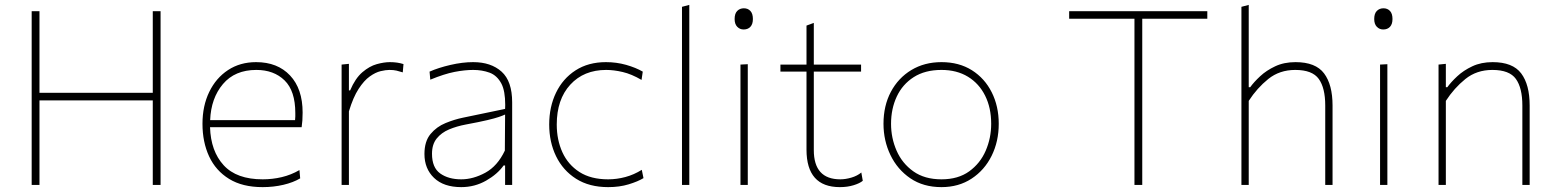

<svg xmlns="http://www.w3.org/2000/svg" viewBox="-20 -759 6388 788"><path d="M110 0V-713H142V-378H607V-713H639V0H607V-347H142V0Z M1058 9Q975 9 920.2 -24.8Q865.5 -58.5 838.2 -117.2Q811 -176 811 -251Q811 -324.5 838.8 -381.8Q866.5 -439 916 -471.5Q965.5 -504 1031 -504Q1119 -504 1170.5 -449.2Q1222 -394.5 1222 -297Q1222 -262.5 1218 -237H842Q845 -138.5 898 -80.8Q951 -23 1058 -23Q1098 -23 1136.2 -32Q1174.5 -41 1209 -61L1212 -27Q1183.5 -10 1143 -0.5Q1102.5 9 1058 9ZM1032 -472Q944 -472 895 -414Q846 -356 842.5 -266H1191Q1192 -273.5 1192 -281Q1192 -288 1192 -295Q1192 -386 1148 -429Q1104 -472 1032 -472Z M1382 0V-494L1412 -497V-388H1417Q1438 -437.5 1467.2 -462.5Q1496.5 -487.5 1526.5 -495.8Q1556.5 -504 1580 -504Q1596 -504 1609.8 -502Q1623.5 -500 1636 -496L1633 -462Q1619 -466.5 1607.2 -469.2Q1595.5 -472 1578 -472Q1563.5 -472 1542.2 -467Q1521 -462 1497.5 -445.2Q1474 -428.5 1451.8 -394.2Q1429.5 -360 1412 -302V0Z M1873 9Q1801 9 1761.5 -28.8Q1722 -66.5 1722 -127Q1722 -179 1747 -209Q1772 -239 1808.8 -254Q1845.5 -269 1880 -276L2053 -312Q2053.5 -320.5 2053.5 -328.5Q2053.5 -385.5 2038 -415.5Q2020 -449.5 1989.2 -460.8Q1958.5 -472 1922 -472Q1887.5 -472 1845.2 -463.8Q1803 -455.5 1746 -432L1743 -465Q1779 -481 1828.5 -492.5Q1878 -504 1922 -504Q1995 -504 2038.5 -465Q2082 -426 2082 -339V0H2053V-80H2047Q2021.5 -44 1974.8 -17.5Q1928 9 1873 9ZM1873 -23Q1922 -23 1972 -50.2Q2022 -77.5 2052 -141L2053 -289Q2043.5 -284.5 2027.5 -279Q2011.5 -273.5 1980 -266Q1948.5 -258.5 1892 -248Q1854.5 -241 1823 -227.8Q1791.5 -214.5 1772.2 -190.5Q1753 -166.5 1753 -128Q1753 -71 1786.8 -47Q1820.5 -23 1873 -23Z M2476 9Q2398.5 9 2344.5 -25.2Q2290.5 -59.5 2262.2 -117.8Q2234 -176 2234 -248Q2234 -320.5 2262 -378.5Q2290 -436.5 2342.2 -470.2Q2394.5 -504 2467 -504Q2510 -504 2549.8 -492.8Q2589.5 -481.5 2618 -465L2613 -431Q2572 -455 2535.5 -463.5Q2499 -472 2468 -472Q2376 -472 2320.5 -411.5Q2265 -351 2265 -248Q2265 -185 2288.2 -134Q2311.5 -83 2358.2 -53Q2405 -23 2476 -23Q2511.5 -23 2546.8 -32.5Q2582 -42 2614 -62L2621 -28Q2598 -14 2560.2 -2.5Q2522.5 9 2476 9Z M2779 0V-731L2809 -739V0Z M3019 0V-494L3049 -495.5V0ZM3032 -638Q3016.5 -638 3005.8 -649Q2995 -660 2995 -681Q2995 -703.5 3005.8 -714.2Q3016.5 -725 3033 -725Q3049.5 -725 3059.8 -714Q3070 -703 3070 -681Q3070 -660 3059.8 -649Q3049.5 -638 3032 -638Z M3427 9Q3290 9 3290 -145V-465H3183V-494H3290V-654L3320 -665V-494H3514V-465H3320V-143Q3320 -23 3429 -23Q3450 -23 3474 -30Q3498 -37 3515 -51L3521 -17Q3508.5 -6.5 3483.2 1.2Q3458 9 3427 9Z M3844 9Q3769.5 9 3716.2 -27.2Q3663 -63.5 3634.5 -122.8Q3606 -182 3606 -251Q3606 -325 3636.2 -382Q3666.5 -439 3720.2 -471.5Q3774 -504 3844 -504Q3916 -504 3968.8 -470.8Q4021.5 -437.5 4050.2 -380.2Q4079 -323 4079 -251Q4079 -178.5 4049.8 -119.5Q4020.5 -60.5 3967.5 -25.8Q3914.5 9 3844 9ZM3844 -23Q3912.5 -23 3957.8 -55.8Q4003 -88.5 4025.5 -140.5Q4048 -192.5 4048 -251Q4048 -316.5 4023.2 -366.2Q3998.5 -416 3952.8 -444Q3907 -472 3844 -472Q3776.5 -472 3730.2 -442.5Q3684 -413 3660.5 -362.8Q3637 -312.5 3637 -251Q3637 -192.5 3659.8 -140.5Q3682.5 -88.5 3728.5 -55.8Q3774.5 -23 3844 -23Z M4636 0V-682H4368V-713H4935V-682H4668V0Z M5075 0V-731L5105 -739V-401H5111Q5126 -422 5151.8 -446Q5177.5 -470 5213.8 -487Q5250 -504 5297 -504Q5379.5 -504 5414.2 -457.8Q5449 -411.5 5449 -326V0H5419V-326Q5419 -398 5392.5 -435Q5366 -472 5296 -472Q5231.5 -472 5185.2 -434.8Q5139 -397.5 5105 -345V0Z M5644 0V-494L5674 -495.5V0ZM5657 -638Q5641.5 -638 5630.8 -649Q5620 -660 5620 -681Q5620 -703.5 5630.8 -714.2Q5641.5 -725 5658 -725Q5674.5 -725 5684.8 -714Q5695 -703 5695 -681Q5695 -660 5684.8 -649Q5674.5 -638 5657 -638Z M5884 0V-494L5914 -497V-401H5920Q5935 -422 5960.8 -446Q5986.5 -470 6022.8 -487Q6059 -504 6106 -504Q6188.5 -504 6223.2 -457.8Q6258 -411.5 6258 -326V0H6228V-326Q6228 -398 6201.5 -435Q6175 -472 6105 -472Q6040.5 -472 5994.2 -434.8Q5948 -397.5 5914 -345V0Z"/></svg>

Font: Heraclito Thin
Style: Regular
Weight: 100
Designer: Kostas Bartsokas (font) & Cristiano Sobral (main changes)
Foundry: Kostas Bartsokas (font) & Cristiano Sobral (main changes)
Version: Version 1.00;July 8, 2020;FontCreator 13.0.0.2655 64-bit